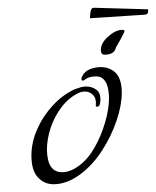

<svg xmlns="http://www.w3.org/2000/svg" viewBox="-20 -466 402 495"><path d="M118 9Q94 9 77.5 -9Q61 -27 61 -65Q61 -99 76 -133Q91 -167 116.5 -194.5Q142 -222 173 -236Q181 -239 188 -241Q195 -243 202 -243Q217 -243 228 -235Q239 -227 239 -210Q239 -206 238.5 -203Q238 -200 237 -196Q236 -192 231.5 -191Q227 -190 227 -194Q229 -211 220.5 -220.5Q212 -230 199 -230Q190 -230 182 -226Q157 -214 138.5 -189.5Q120 -165 110.5 -136Q101 -107 101 -80Q102 -22 140 -22Q161 -22 184 -39Q207 -56 224 -86Q241 -116 251 -150.5Q261 -185 261 -213Q261 -230 257 -244Q253 -258 243 -265Q238 -269 227 -269Q210 -269 201 -262Q195 -258 194 -258Q190 -258 190 -263Q190 -267 194 -273Q200 -283 213 -288Q226 -293 240 -293Q256 -293 268 -286Q294 -272 294 -227Q294 -195 280.5 -155Q267 -115 243.5 -78.5Q220 -42 190 -19Q154 9 118 9ZM250 -325Q240 -325 240 -337Q240 -340 240.5 -343Q241 -346 242 -349Q247 -363 264 -376Q280 -389 295 -389Q301 -389 301 -386Q300 -382 297 -376.5Q294 -371 290 -363Q286 -356 283 -351Q280 -346 279 -344Q275 -325 250 -325ZM212 -419Q212 -426 213.5 -436Q215 -446 222 -446L362 -442Q362 -435 361 -432Q360 -429 352 -428Z"/></svg>

Font: Grey Qo
Style: Regular
Weight: 400
Designer: Robert E. Leuschke
Foundry: Robert E. Leuschke
Version: Version 2.010